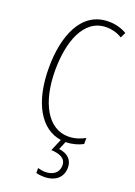

<svg xmlns="http://www.w3.org/2000/svg" viewBox="-178 -793 777 1101"><g transform="rotate(20 210.5 -242.0)"><path d="M352 143C352 98 323 67 268 60L289 10C328 10 366 -1 393 -16V-53C370 -40 335 -25 291 -25C169 -25 92 -158 92 -357C92 -526 145 -689 286 -689C315 -689 349 -682 381 -662L397 -695C362 -715 326 -724 286 -724C119 -724 53 -551 53 -358C53 -146 133 -10 259 8L228 81C281 84 318 99 318 143C318 187 284 211 237 211C224 211 206 208 192 204V234C207 238 226 240 240 240C309 240 352 203 352 143Z"/></g></svg>

Font: Noto Sans Sinhala ExtraCondensed ExtraLight
Style: Regular
Weight: 200
Width: 2
Designer: Jelle Bosma - Monotype Design Team
Foundry: Monotype Imaging Inc.
Version: Version 2.006